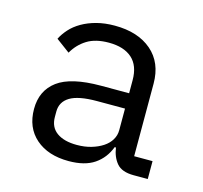

<svg xmlns="http://www.w3.org/2000/svg" viewBox="-84 -621 768 726"><g transform="rotate(15 300.0 -258.0)"><path d="M495 0Q448 0 428 -24Q408 -48 403 -84H398Q381 -39 343.5 -13.5Q306 12 243 12Q162 12 114 -30Q66 -72 66 -145Q66 -217 118.5 -256Q171 -295 288 -295H398V-346Q398 -403 366 -431.5Q334 -460 275 -460Q223 -460 190 -439.5Q157 -419 137 -384L83 -424Q93 -444 110 -463Q127 -482 152 -496.5Q177 -511 209 -519.5Q241 -528 280 -528Q371 -528 424.5 -482Q478 -436 478 -354V-70H550V0ZM398 -150V-235H288Q216 -235 183 -215Q150 -195 150 -157V-136Q150 -96 178.5 -75.5Q207 -55 257 -55Q288 -55 313.5 -62.5Q339 -70 358 -82.5Q377 -95 387.5 -112.5Q398 -130 398 -150Z"/></g></svg>

Font: IBM Plaex Mono
Style: Regular
Weight: 400
Designer: Mike Abbink, Paul van der Laan, Pieter van Rosmalen
Foundry: Bold Monday
Version: Version 2.003